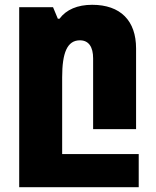

<svg xmlns="http://www.w3.org/2000/svg" viewBox="-20 -538 648 800"><path d="M60 242H558V104H239V-216C239 -318 260 -370 313 -370C350 -370 368 -342 368 -295V0H547V-336C547 -452 482 -518 364 -518C303 -518 256 -498 228 -460H221L201 -508H60Z"/></svg>

Font: Noto Sans Armenian SemiCondensed Black
Style: Regular
Weight: 900
Width: 4
Designer: Monotype Design Team
Foundry: Monotype Imaging Inc.
Version: Version 2.008